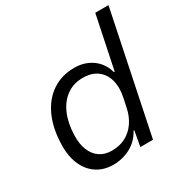

<svg xmlns="http://www.w3.org/2000/svg" viewBox="-170 -863 966 1008"><g transform="rotate(-30 313.0 -359.5)"><path d="M229.9 10Q186.1 10 151.3 -6.6Q116.4 -23.1 92.2 -54Q68 -84.9 56.3 -127.4Q44.6 -169.9 46.9 -222.4Q49.7 -317.6 82.2 -387.7Q114.7 -457.9 172 -495.9Q229.3 -534 306 -534Q348.9 -534 383.6 -518.4Q418.3 -502.9 441.9 -475.1Q465.4 -447.4 475.1 -409.9H479.7L546 -729H626.3L475.3 0H398.6L415.1 -92.4L411 -92.7Q383.4 -41.3 335 -15.6Q286.6 10 229.9 10ZM260.9 -58Q308.4 -58 344.5 -77.1Q380.6 -96.3 405 -131.6Q429.4 -167 439 -213.1L450.4 -267Q463.1 -326.1 450.8 -371.1Q438.4 -416 404.6 -441Q370.9 -466 318.4 -466Q260.6 -466 218.9 -435.6Q177.1 -405.3 154.3 -351.5Q131.4 -297.7 129.7 -226.7Q127.7 -175.6 142.9 -137.4Q158 -99.3 188 -78.6Q218 -58 260.9 -58Z"/></g></svg>

Font: Mona Sans ExtraLight
Style: Italic
Weight: 200
Italic angle: -11.6951°
Designer: Deni Anggara
Foundry: GitHub
Version: Version 2.000